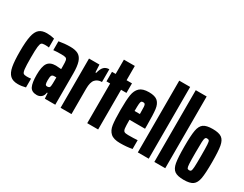

<svg xmlns="http://www.w3.org/2000/svg" viewBox="-79 -1229 2192 1722"><g transform="rotate(30 1017.0 -367.5)"><path d="M22 -255Q22 -358 34 -414.5Q46 -471 74 -494.5Q102 -518 152 -518Q193 -518 230 -508V-416Q214 -419 187 -419Q162 -419 152.5 -410.5Q143 -402 139 -369Q135 -336 135 -255Q135 -173 139 -140Q143 -107 153 -99Q163 -91 188 -91Q212 -91 231 -94V-3Q190 8 152 8Q99 8 71 -18.5Q43 -45 32.5 -100.5Q22 -156 22 -255Z M257 -149Q257 -235 281.5 -271Q306 -307 366 -307Q378 -307 422 -303V-333Q422 -376 418.5 -392.5Q415 -409 402.5 -414Q390 -419 358 -419Q306 -419 276 -415V-507Q336 -518 394 -518Q447 -518 477.5 -500.5Q508 -483 522 -440.5Q536 -398 536 -322V0H428L424 -57H417Q414 -26 394.5 -9Q375 8 347 8Q294 8 275.5 -29.5Q257 -67 257 -149ZM420 -131Q422 -146 422 -188V-217H400Q381 -217 374 -205Q367 -193 367 -157Q367 -128 371.5 -116.5Q376 -105 391 -105Q404 -105 411.5 -110.5Q419 -116 420 -131Z M591 -510H699L703 -431H711Q723 -479 743.5 -498.5Q764 -518 797 -518V-386Q754 -386 729 -358.5Q704 -331 704 -262V0H591Z M867 0V-411H829V-510H867V-658H980V-510H1036V-411H980V0Z M1341 -216H1180Q1180 -153 1183 -129.5Q1186 -106 1197 -98.5Q1208 -91 1238 -91Q1298 -91 1335 -94V-3Q1280 8 1210 8Q1143 8 1112 -20Q1081 -48 1073.5 -99.5Q1066 -151 1066 -254Q1066 -355 1074.5 -408Q1083 -461 1113.5 -489.5Q1144 -518 1209 -518Q1273 -518 1300.5 -492Q1328 -466 1334.5 -416Q1341 -366 1341 -254ZM1180 -307H1235V-310Q1235 -361 1233.5 -381Q1232 -401 1226.5 -407.5Q1221 -414 1208 -414Q1195 -414 1189.5 -408Q1184 -402 1182 -380Q1180 -358 1180 -307Z M1391 0V-743H1504V0Z M1562 0V-743H1675V0Z M1726 -255Q1726 -369 1735.5 -422Q1745 -475 1774.5 -496.5Q1804 -518 1869 -518Q1934 -518 1963.5 -496.5Q1993 -475 2002.5 -422Q2012 -369 2012 -255Q2012 -141 2002.5 -88Q1993 -35 1963.5 -13.5Q1934 8 1869 8Q1804 8 1774.5 -13.5Q1745 -35 1735.5 -88Q1726 -141 1726 -255ZM1898 -255Q1898 -340 1896 -372Q1894 -404 1888 -411.5Q1882 -419 1866 -419Q1854 -419 1848.5 -409Q1843 -399 1841.5 -366.5Q1840 -334 1840 -255Q1840 -173 1842 -141Q1844 -109 1849.5 -100Q1855 -91 1869 -91Q1883 -91 1888.5 -100Q1894 -109 1896 -141Q1898 -173 1898 -255Z"/></g></svg>

Font: Saira Ultra Condensed ExtraBold
Style: Regular
Weight: 800
Width: 1
Designer: Hector Gatti with collaboration of the Omnibus-Type team
Foundry: Omnibus-Type
Version: Version 1.001; ttfautohint (v1.8)